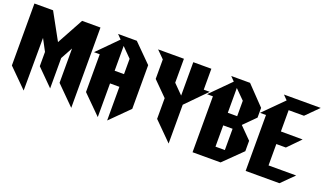

<svg xmlns="http://www.w3.org/2000/svg" viewBox="-78 -1286 3244 1907"><g transform="rotate(20 1544.0 -332.5)"><path d="M378 -478 224 -758H27V-103L222 91L224 -466L290 -342V-191L462 -19V-340L531 -466V-103L725 91V-758H531Z M1103 -403H1004V-665L1103 -565ZM954 -714 748 -506H809V-107L1004 87V-269H1103V87L1298 -107V-569L1109 -758H911Z M1755 -317 1963 -529H1900V-750H1709V-397L1610 -497V-750H1337L1415 -672V-466L1564 -317V-98L1755 93Z M2153 -706ZM2221 -262H2302V-37H2203V-262ZM2302 -395H2203V-657L2302 -558ZM2304 93 2497 -96V-206L2375 -329L2497 -451V-554L2309 -750H2110L2153 -706L1946 -498H2008V93Z M2863 -268 2992 -400 2762 -401V-626H2924L3054 -756H2665L2710 -710L2504 -504H2567V87H2924L3054 -42H2762V-268Z"/></g></svg>

Font: Kidora Gothic
Style: Regular
Weight: 400
Version: Version 001.018